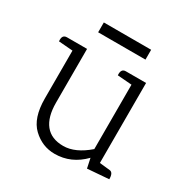

<svg xmlns="http://www.w3.org/2000/svg" viewBox="-151 -756 866 896"><g transform="rotate(30 282.0 -308.0)"><path d="M155 -631H410V-578H155ZM262 15Q195 15 144.5 -33Q94 -81 94 -186V-444L18 -450Q14 -485 41 -485H149V-195Q149 -118 181.5 -77.5Q214 -37 278.5 -37Q343 -37 412 -97V-444L335 -450Q332 -485 358 -485H467V-54L523 -48Q543 -46 543 -10L428 -1L417 -53Q351 15 262 15Z"/></g></svg>

Font: Karma Light
Style: Regular
Weight: 300
Designer: Joana Correia
Foundry: Indian Type Foundry
Version: Version 1.202;PS 1.0;hotconv 1.0.78;makeotf.lib2.5.61930; tt